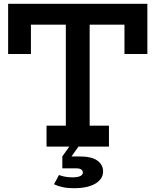

<svg xmlns="http://www.w3.org/2000/svg" viewBox="-20 -775 822 1015"><path d="M759 -755V-489.5H638V-644.5H454V-110.5H556V0H226V-110.5H328V-644.5H143.5V-489.5H23V-755ZM292 150Q304.5 155.5 322.8 159Q341 162.5 361.5 162.5Q390 162.5 404 156Q418 149.5 418 137Q418 126.5 409 120.8Q400 115 384.5 115H309.5V52H399.5Q465 52 495 74.2Q525 96.5 525 131Q525 171.5 484 195.8Q443 220 370.5 220Q338 220 312 214.5Q286 209 265.5 199ZM363 -23.5H411.5L358 52H309.5Z"/></svg>

Font: Hepta Slab ExtraLight SemiBold
Style: Regular
Weight: 600
Version: Version 1.102